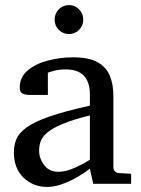

<svg xmlns="http://www.w3.org/2000/svg" viewBox="-20 -718 549 750"><path d="M492.2 0H344.2L331.1 -59.1Q312 -43.9 283.7 -27.3Q255.4 -10.7 224.1 0.7Q192.9 12.2 164.1 12.2Q109.9 12.2 72 -23.9Q34.2 -60.1 34.2 -123Q34.2 -150.9 44.2 -174.8Q54.2 -198.7 84.2 -220.5Q114.3 -242.2 173.6 -262.9Q232.9 -283.7 331.1 -305.2Q331.1 -308.6 331.1 -322Q331.1 -335.4 331.1 -348.1Q331.1 -446.8 237.8 -446.8Q211.9 -446.8 193.1 -441.9Q174.3 -437 167 -434.1V-347.2H94.2Q80.6 -347.2 68.8 -352.3Q57.1 -357.4 57.1 -376Q57.1 -417 88.4 -443.1Q119.6 -469.2 167.7 -481.7Q215.8 -494.1 265.1 -494.1Q327.1 -494.1 361.3 -474.9Q395.5 -455.6 409.2 -421.6Q422.9 -387.7 422.9 -344.2V-64Q422.9 -54.7 429 -48.6Q435.1 -42.5 443.8 -42L492.2 -39.1ZM331.1 -94.2V-267.1Q263.7 -250.5 223.9 -233.6Q184.1 -216.8 164.6 -200Q145 -183.1 138.9 -165.8Q132.8 -148.4 132.8 -129.9Q132.8 -99.1 152.6 -73Q172.4 -46.9 208 -46.9Q237.3 -46.9 272.9 -63Q308.6 -79.1 331.1 -94.2ZM305.2 -641.1Q305.2 -617.7 288.8 -601.3Q272.5 -585 249.5 -585Q226.1 -585 209.7 -601.3Q193.4 -617.7 193.4 -641.1Q193.4 -665 209.7 -681.6Q226.1 -698.2 249.5 -698.2Q272.5 -698.2 288.8 -681.6Q305.2 -665 305.2 -641.1Z"/></svg>

Font: Charis
Style: Regular
Weight: 400
Designer: Walt Agee, Miriam Martin, Annie Olsen, Victor Gaultney, Lorna Priest, Alan Ward, Bob Hallissy, Martin Hosken, Sharon Cor
Foundry: SIL Global
Version: Version 7.000